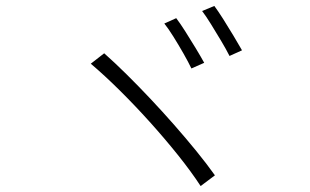

<svg xmlns="http://www.w3.org/2000/svg" viewBox="-20 -742 1040 645"><path d="M572 -681Q585 -664 602.5 -636.5Q620 -609 637.5 -580Q655 -551 666 -531L623 -512Q613 -533 596.5 -562Q580 -591 562.5 -619Q545 -647 532 -663ZM700 -722Q712 -706 729.5 -678.5Q747 -651 764 -622.5Q781 -594 793 -573L751 -554Q740 -576 723 -604.5Q706 -633 689 -660.5Q672 -688 659 -705ZM330 -563Q365 -532 404.5 -493Q444 -454 485 -410.5Q526 -367 565.5 -322Q605 -277 640 -234Q675 -191 702 -153L654 -117Q622 -166 577.5 -221.5Q533 -277 483 -332.5Q433 -388 382 -438.5Q331 -489 285 -528Z"/></svg>

Font: Noto Sans JP Thin Light
Style: Regular
Weight: 300
Version: Version 2.004-H2;hotconv 1.0.118;makeotfexe 2.5.65603